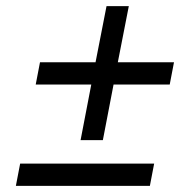

<svg xmlns="http://www.w3.org/2000/svg" viewBox="-20 -609 640 629"><path d="M244 -150H317L352 -332H536L550 -405H366L402 -589H329L293 -405H111L97 -332H279ZM32 0H471L485 -73H46Z"/></svg>

Font: Uncut Sans
Style: Italic
Weight: 400
Italic angle: -11°
Designer: Kasper Nordkvist
Foundry: UNCUT.wtf
Version: Version 1.304;Glyphs 3.2 (3246)